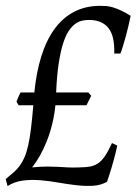

<svg xmlns="http://www.w3.org/2000/svg" viewBox="-41 -623 468 658"><path d="M255.4 -262.2H148.9Q145.5 -228.5 137.9 -197.8Q130.4 -167 119.6 -139.9Q108.9 -112.8 95.9 -89.8Q83 -66.9 69.3 -49.3Q99.6 -52.2 119.6 -52.2Q139.6 -52.2 156.5 -51.3Q173.3 -50.3 190.7 -49.3Q208 -48.3 232.4 -49.3Q252.9 -49.8 267.6 -52.2Q282.2 -54.7 294.7 -63Q307.1 -71.3 318.4 -87.6Q329.6 -104 342.8 -132.8L360.8 -124Q356.4 -103 351.3 -83.7Q346.2 -64.5 341.3 -48.1Q336.4 -31.7 332.3 -19.5Q328.1 -7.3 325.7 0Q304.2 12.2 277.3 13.7Q250.5 15.1 220.5 11.7Q190.4 8.3 158.9 2.7Q127.4 -2.9 96.7 -5.4Q65.9 -7.8 37.4 -4.2Q8.8 -0.5 -15.1 14.6L-21.5 -9.3Q-6.3 -21.5 5.6 -32.2Q17.6 -43 26.9 -55.4Q36.1 -67.9 43.2 -84.5Q50.3 -101.1 55.7 -125Q61 -148.9 65.2 -182.4Q69.3 -215.8 73.2 -262.2H22.9L15.6 -274.4Q18.1 -281.7 21.7 -290Q25.4 -298.3 29.3 -306.2H76.7Q83.5 -375.5 100.8 -430.7Q118.2 -485.8 146.2 -524.2Q174.3 -562.5 213.4 -582.8Q252.4 -603 302.7 -603Q314.5 -603 325 -602.1Q335.4 -601.1 347.2 -597.4Q358.9 -593.8 373.3 -587.2Q387.7 -580.6 406.7 -568.8Q404.3 -556.2 400.1 -538.1Q396 -520 390.9 -501.2Q385.7 -482.4 380.6 -465.6Q375.5 -448.7 371.6 -439.5H350.6Q352.5 -500 330.3 -527.3Q308.1 -554.7 263.7 -554.7Q252 -554.7 240 -552Q228 -549.3 216.3 -540.8Q204.6 -532.2 193.8 -515.9Q183.1 -499.5 174.6 -471.9Q166 -444.3 159.9 -403.6Q153.8 -362.8 151.4 -306.2H261.7L271.5 -294.9Z"/></svg>

Font: Gentium Plus Afr
Style: Italic
Weight: 400
Italic angle: -8°
Designer: J. Victor Gaultney, Annie Olsen, Iska Routamaa, Becca Hirsbrunner
Foundry: SIL International
Version: Version 5.000